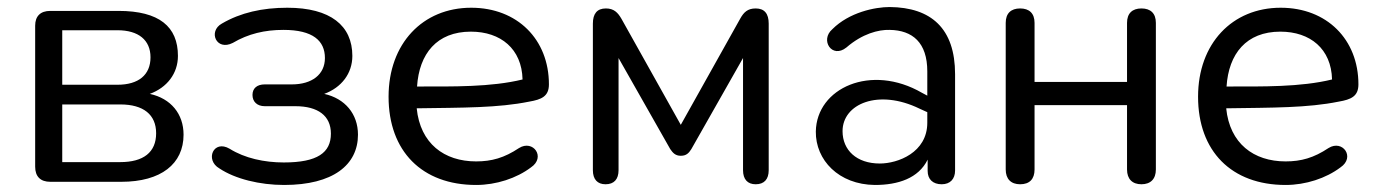

<svg xmlns="http://www.w3.org/2000/svg" viewBox="-20 -517 3928 546"><path d="M123 0H325C438 0 502 -51 502 -134C502 -193 466 -237 406 -250C455 -268 486 -308 486 -358C486 -441 433 -486 317 -486H123C95 -486 80 -471 80 -444V-43C80 -15 95 0 123 0ZM322 -56H157V-220H322C388 -220 424 -191 424 -138C424 -84 388 -56 322 -56ZM314 -276H157V-431H314C374 -431 408 -403 408 -354C408 -304 374 -276 314 -276Z M788 9C927 9 998 -48 998 -134C998 -193 961 -237 902 -250C951 -268 982 -308 982 -358C982 -444 920 -495 797 -495C726 -495 664 -481 611 -450C571 -428 595 -371 642 -395C686 -421 733 -432 786 -432C870 -432 904 -401 904 -352C904 -305 867 -277 810 -277H733C711 -277 698 -266 698 -247C698 -228 711 -215 733 -215H820C884 -215 921 -188 921 -137C921 -83 883 -55 787 -55C732 -55 676 -67 633 -94C587 -121 562 -62 604 -38C649 -8 719 9 788 9Z M1334 9C1391 9 1449 -10 1490 -41C1533 -70 1496 -121 1456 -96C1414 -68 1378 -58 1334 -58C1243 -58 1175 -109 1165 -209C1298 -211 1396 -210 1485 -228C1520 -234 1541 -243 1541 -277C1541 -405 1451 -495 1320 -495C1182 -495 1085 -393 1085 -242C1085 -87 1180 9 1334 9ZM1166 -271C1172 -364 1222 -427 1319 -427C1404 -427 1464 -378 1466 -291C1376 -269 1268 -271 1166 -271Z M1702 7C1726 7 1739 -7 1739 -33V-352L1886 -93C1893 -83 1900 -74 1916 -74C1932 -74 1939 -82 1946 -93L2093 -352V-33C2093 -7 2106 7 2129 7C2153 7 2166 -7 2166 -33V-450C2166 -478 2154 -493 2129 -493C2106 -493 2095 -482 2085 -464L1916 -162L1747 -464C1737 -481 1726 -493 1703 -493C1678 -493 1666 -478 1666 -450V-33C1666 -7 1679 7 1702 7Z M2468 9C2534 9 2592 -10 2618 -63V-31C2618 -7 2633 7 2658 7C2682 7 2696 -8 2696 -32V-306C2696 -436 2628 -496 2510 -497C2468 -497 2395 -482 2347 -434C2311 -403 2346 -349 2387 -382C2432 -421 2478 -433 2510 -432C2575 -431 2617 -396 2617 -314V-245L2602 -253C2457 -337 2302 -267 2300 -143C2299 -62 2365 8 2468 9ZM2376 -144C2376 -222 2478 -265 2595 -208L2617 -198V-168C2617 -83 2533 -52 2482 -52C2416 -52 2376 -90 2376 -144Z M2881 7C2908 7 2922 -8 2922 -35V-218H3185V-35C3185 -8 3200 7 3226 7C3252 7 3267 -8 3267 -35V-452C3267 -479 3252 -493 3226 -493C3200 -493 3185 -479 3185 -452V-284H2922V-452C2922 -479 2907 -493 2881 -493C2855 -493 2840 -479 2840 -452V-35C2840 -8 2855 7 2881 7Z M3636 9C3693 9 3751 -10 3792 -41C3835 -70 3798 -121 3758 -96C3716 -68 3680 -58 3636 -58C3545 -58 3477 -109 3467 -209C3600 -211 3698 -210 3787 -228C3822 -234 3843 -243 3843 -277C3843 -405 3753 -495 3622 -495C3484 -495 3387 -393 3387 -242C3387 -87 3482 9 3636 9ZM3468 -271C3474 -364 3524 -427 3621 -427C3706 -427 3766 -378 3768 -291C3678 -269 3570 -271 3468 -271Z"/></svg>

Font: SN Pro Book
Style: Regular
Weight: 350
Designer: Tobias Whetton
Foundry: Supernotes
Version: Version 1.003;Glyphs 3.3 (3324)